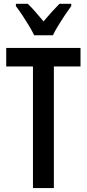

<svg xmlns="http://www.w3.org/2000/svg" viewBox="-20 -958 443 978"><path d="M254.4 0H147.9V-619.6H11.7V-713.9H390.1V-619.6H254.4ZM154.3 -778.3Q144 -799.3 128.2 -825.9Q112.3 -852.5 94.5 -879.4Q76.7 -906.2 61 -926.8V-938.5H121.6Q139.2 -921.9 159.9 -898.2Q180.7 -874.5 201.7 -849.1Q225.6 -877.4 243.2 -896.7Q260.7 -916 282.7 -938.5H342.8V-926.8Q328.1 -907.2 310.5 -880.9Q293 -854.5 276.4 -827.4Q259.8 -800.3 249.5 -778.3Z"/></svg>

Font: Open Sans Condensed SemiBold
Style: Regular
Weight: 600
Width: 3
Designer: Monotype Design Team
Foundry: Monotype Imaging Inc.
Version: Version 3.000; ttfautohint (v1.8.4)